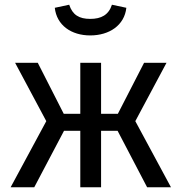

<svg xmlns="http://www.w3.org/2000/svg" viewBox="-20 -793 769 813"><path d="M25 0H125L251 -239H320V0H408V-239H478L603 0H704L553 -280L685 -527H590L479 -311H408V-527H320V-311H250L140 -527H44L176 -280ZM212 -760C220 -686 282 -643 362 -643C443 -643 507 -686 515 -760L454 -773C440 -730 409 -713 362 -713C315 -713 287 -730 273 -773Z"/></svg>

Font: FiraGO Unicode
Style: Regular
Weight: 400
Designer: bBox Type
Foundry: bBox Type GmbH
Version: Version 1.001;PS 001.001;hotconv 1.0.88;makeotf.lib2.5.64775